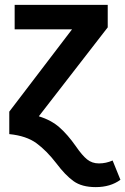

<svg xmlns="http://www.w3.org/2000/svg" viewBox="-20 -549 513 786"><path d="M372 217Q315 217 281 192.5Q247 168 211 120Q171 68 129.5 37.5Q88 7 18 0V-92L275 -429H40V-529H421V-437L139 -73Q190 -57 223.5 -27.5Q257 2 290 49Q316 87 336.5 103.5Q357 120 385 120Q414 120 441 108L473 187Q432 217 372 217Z"/></svg>

Font: Trujillo Medium
Style: Regular
Weight: 500
Designer: Fira Sans original fonts by bBox Type GmbH, Carrois Corporate GbR, & Edenspiekermann AG / Changes by Cristiano Sobral
Foundry: Fira Sans original fonts by bBox Type GmbH, Carrois Corporate GbR, & Edenspiekermann AG / Changes by Cristiano Sobral
Version: Version 4.301;October 17, 2021;FontCreator 14.0.0.2814 64-bi